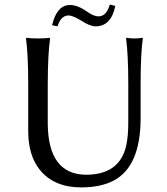

<svg xmlns="http://www.w3.org/2000/svg" viewBox="-20 -814 732 844"><path d="M413.1 -742.2Q440.9 -742.2 455.6 -774.9Q459.5 -783.7 462.9 -793.9L486.8 -788.1Q468.8 -698.2 399.9 -698.2Q374 -698.7 335.9 -724.1Q299.8 -745.6 282.2 -746.1Q250 -746.1 235.4 -705.6Q233.9 -701.2 232.9 -698.2L209 -703.1Q228.5 -784.7 277.8 -791.5Q283.7 -792 289.1 -792Q321.8 -791.5 360.8 -764.2Q390.6 -742.2 413.1 -742.2ZM543.9 -444.8Q543.9 -573.7 534.2 -645L536.1 -647.9Q554.7 -645 570.8 -645Q588.4 -645 606 -647.9L607.9 -645Q598.1 -578.1 598.1 -444.8V-294.9Q598.1 -82.5 479.5 -20Q421.9 9.8 336.9 9.8Q218.8 9.8 155.8 -66.4Q104.5 -129.9 104 -235.8V-444.8Q104 -573.7 94.2 -645L96.2 -647.9Q114.3 -645 147 -645Q179.7 -645 198.2 -647.9L200.2 -645Q190.4 -578.1 189.9 -444.8V-269Q192.4 -47.4 357.9 -45.9Q504.4 -45.9 534.2 -171.4Q543.9 -212.4 543.9 -276.9Z"/></svg>

Font: Linux Biolinum O
Style: Regular
Weight: 400
Designer: Philipp H. Poll
Foundry: Philipp H. Poll
Version: Version 1.0.4